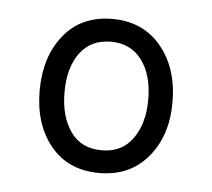

<svg xmlns="http://www.w3.org/2000/svg" viewBox="-34 -765 409 370"><g transform="rotate(5 170.5 -580.0)"><path d="M170 -431Q110 -431 76 -472.5Q42 -514 42 -579Q42 -645 76 -687Q110 -729 170 -729Q229 -729 264 -687Q299 -645 299 -579Q299 -514 264 -472.5Q229 -431 170 -431ZM171 -475Q210 -475 231 -504.5Q252 -534 252 -580Q252 -628 230.5 -656.5Q209 -685 171 -685Q132 -685 111 -656.5Q90 -628 90 -580Q90 -534 110.5 -504.5Q131 -475 171 -475Z"/></g></svg>

Font: Noto Serif Myanmar Cond
Style: Regular
Weight: 400
Width: 3
Designer: Ben Mitchell and the Monotype Design Team
Foundry: Monotype Imaging Inc.
Version: Version 2.106; ttfautohint (v1.8.4.7-5d5b)